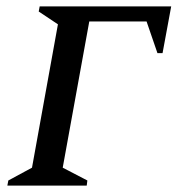

<svg xmlns="http://www.w3.org/2000/svg" viewBox="-20 -580 569 600"><path d="M3 0 6 -16 80 -56 161 -504 101 -544 104 -560H515L488 -414H472L438 -513H259L176 -56L253 -16L251 0Z"/></svg>

Font: Spectral SC Medium
Style: Italic
Weight: 500
Italic angle: -10°
Designer: Jean-Baptiste Levee
Foundry: Production Type
Version: Version 2.001